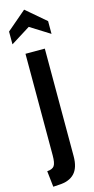

<svg xmlns="http://www.w3.org/2000/svg" viewBox="-153 -766 513 1045"><g transform="rotate(-15 104.0 -244.0)"><path d="M-2 152Q28 150 38.5 134.5Q49 119 49 76V-496H158V110Q158 175 128 206.5Q98 238 39 240L8 242ZM-6 -636 104 -730 214 -636V-564L104 -633L-6 -564Z"/></g></svg>

Font: Cabin Condensed SemiBold
Style: Regular
Weight: 600
Width: 3
Designer: Pablo Impallari
Foundry: Pablo Impallari. http://www.impallari.com Igino Marini. http://www.ikern.com
Version: Version 2.001